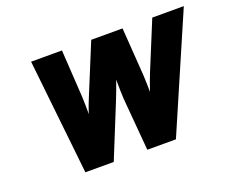

<svg xmlns="http://www.w3.org/2000/svg" viewBox="-89 -656 967 801"><g transform="rotate(-20 394.5 -255.5)"><path d="M166 0 111 -511H248L261 -302Q262 -286.5 262.2 -263.5Q262.5 -240.5 262.5 -223Q268.5 -242.5 276 -262.2Q283.5 -282 290 -297L378 -511H517L532 -297Q533 -281.5 533.5 -258.8Q534 -236 534 -223Q541.5 -245 547.8 -262.5Q554 -280 561 -297L649 -511H789L568 0H441L421 -234Q420 -247.5 419.5 -272.5Q419 -297.5 419 -319Q411.5 -297.5 402.5 -273.8Q393.5 -250 387 -234L292 0Z"/></g></svg>

Font: Overpass Black
Style: Italic
Weight: 900
Italic angle: -10°
Designer: Delve Withrington, Dave Bailey, Thomas Jockin
Foundry: Delve Fonts LLC
Version: Version 4.000